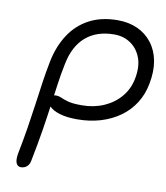

<svg xmlns="http://www.w3.org/2000/svg" viewBox="-81 -776 737 853"><g transform="rotate(10 287.5 -349.0)"><path d="M70 10Q56 10 49.5 -4Q43 -18 48 -47Q61 -113 70 -169.5Q79 -226 86 -277Q93 -328 100 -377Q107 -426 117 -476Q131 -545 165 -597.5Q199 -650 253.5 -679Q308 -708 382 -708Q432 -708 471.5 -690Q511 -672 537 -638Q563 -604 571.5 -558Q580 -512 569 -455Q560 -406 535 -366.5Q510 -327 471.5 -299.5Q433 -272 384.5 -257.5Q336 -243 279 -243Q232 -243 201 -252.5Q170 -262 155.5 -276.5Q141 -291 145 -308Q147 -319 153.5 -325Q160 -331 168 -331Q182 -331 194 -325.5Q206 -320 226.5 -314Q247 -308 289 -308Q343 -308 388 -327.5Q433 -347 463 -382.5Q493 -418 502 -465Q513 -520 498.5 -559.5Q484 -599 452 -621Q420 -643 378 -643Q299 -643 249.5 -600.5Q200 -558 184 -476Q174 -428 167.5 -381Q161 -334 154 -282Q147 -230 137 -167.5Q127 -105 111 -25Q108 -9 97 0.5Q86 10 70 10Z"/></g></svg>

Font: Shantell Sans Light
Style: Italic
Weight: 300
Italic angle: -11°
Designer: Stephen Nixon, Anya Danilova, Shantell Martin
Foundry: Arrow Type
Version: Version 1.008;[ac192a2d6]